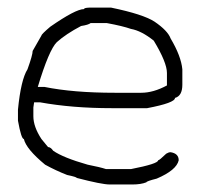

<svg xmlns="http://www.w3.org/2000/svg" viewBox="-20 -493 528 511"><path d="M217.3 -472.7H275.9Q360.8 -455.1 391.1 -435.5Q426.3 -411.6 434.1 -390.6Q461.9 -343.8 465.3 -308.6V-267.6Q465.3 -237.8 445.8 -232.4Q445.8 -219.2 371.6 -205.1H277.8Q172.4 -205.1 86.4 -220.7H70.8L68.8 -207V-183.6Q68.8 -155.8 90.3 -123L107.9 -101.6Q114.7 -101.6 121.6 -91.8Q148.4 -73.2 213.4 -54.7Q246.1 -48.3 262.2 -43H328.6Q400.9 -57.1 400.9 -66.4Q404.3 -66.4 422.4 -84Q428.7 -87.9 434.1 -87.9Q455.6 -84.5 455.6 -66.4Q449.7 -40 397 -17.6Q369.6 -10.7 369.6 -7.8Q355 -2 332.5 -2H272Q251 -2 184.1 -19.5Q184.1 -22 158.7 -27.3Q128.4 -39.1 100.1 -54.7Q49.8 -96.2 43.5 -123Q36.6 -123 27.8 -171.9V-201.2Q35.6 -280.8 53.2 -308.6Q66.9 -346.7 66.9 -357.4L90.3 -398.4Q90.3 -401.9 113.8 -421.9Q181.2 -468.8 203.6 -468.8Q203.6 -472.2 217.3 -472.7ZM80.6 -261.7H98.1Q174.8 -246.1 285.6 -246.1H356Q388.2 -246.1 424.3 -265.6V-298.8Q424.3 -326.7 389.2 -384.8Q356.4 -411.1 328.6 -416Q306.6 -423.8 264.2 -431.6H221.2Q215.3 -426.8 195.8 -423.8Q155.8 -402.8 131.3 -380.9Q110.4 -360.4 80.6 -261.7Z"/></svg>

Font: CEF Fonts CJK
Style: Regular
Weight: 400
Designer: PartyBoss (派对大魔王)
Version: Release 2.25